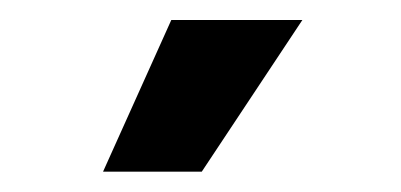

<svg xmlns="http://www.w3.org/2000/svg" viewBox="-20 -786 399 191"><path d="M82.5 -615.2H180.7L280.8 -766.1H150.4Z"/></svg>

Font: Raveo SemiBold
Style: Regular
Weight: 600
Designer: Jakub Foglar, Rasmus Andersson (Inter)
Foundry: Jakubfoglar.com
Version: Version 1.100;Glyphs 3.2.3 (3260)